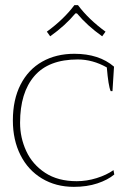

<svg xmlns="http://www.w3.org/2000/svg" viewBox="-20 -716 486 746"><path d="M162 -593Q228 -641 269 -696H283Q324 -641 390 -593L377 -575Q319 -616 279 -664H273Q233 -616 175 -575ZM30 -248Q30 -329 60 -387.5Q90 -446 144 -476.5Q198 -507 269 -507Q365 -507 423 -457L417 -362H410Q401 -382 395 -454Q340 -485 282 -485Q169 -485 113.5 -420.5Q58 -356 58 -239Q58 -181 82 -129Q106 -77 155.5 -44.5Q205 -12 278 -12Q317 -12 355.5 -24Q394 -36 421 -55L424 -38Q399 -17 358.5 -3.5Q318 10 267 10Q197 10 143 -22.5Q89 -55 59.5 -113.5Q30 -172 30 -248Z"/></svg>

Font: Trirong Thin
Style: Regular
Weight: 250
Designer: Katatrad Team
Foundry: CadsonDemak
Version: Version 1.001